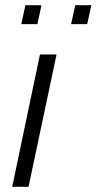

<svg xmlns="http://www.w3.org/2000/svg" viewBox="-20 -720 372 740"><path d="M27 0 134 -510H198L90 0ZM62 -627 78 -700H140L124 -627ZM254 -627 270 -700H332L316 -627Z"/></svg>

Font: Saira Semi Condensed Light
Style: Italic
Weight: 300
Width: 4
Italic angle: -12°
Designer: Hector Gatti with collaboration of the Omnibus-Type team
Foundry: Omnibus-Type
Version: Version 1.001; ttfautohint (v1.8)